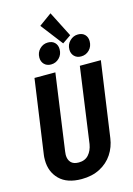

<svg xmlns="http://www.w3.org/2000/svg" viewBox="-155 -1144 856 1235"><g transform="rotate(-15 273.0 -526.0)"><path d="M475 -192Q467 -134 436 -87Q405 -40 352.5 -12.5Q300 15 230 15Q133 15 82.5 -35.5Q32 -86 32 -164Q32 -186 34 -198L104 -692H243L172 -184Q170 -168 170 -162Q170 -130 187 -111.5Q204 -93 239 -93Q281 -93 305 -120Q329 -147 336 -189L406 -692H546ZM311 -1067 397 -898 340 -859 227 -1006ZM168 -810Q168 -844 191 -867Q214 -890 246 -890Q275 -890 291.5 -873Q308 -856 308 -829Q308 -794 285 -771Q262 -748 230 -748Q202 -748 185 -765.5Q168 -783 168 -810ZM368 -810Q368 -844 391.5 -867Q415 -890 446 -890Q475 -890 491.5 -873Q508 -856 508 -829Q508 -794 485.5 -771Q463 -748 430 -748Q402 -748 385 -765.5Q368 -783 368 -810Z"/></g></svg>

Font: Fira Sans Extra Condensed SemiBold
Style: Italic
Weight: 600
Width: 3
Italic angle: -8°
Designer: Carrois Corporate & Edenspiekermann AG
Foundry: Carrois Corporate GbR & Edenspiekermann AG
Version: Version 4.203